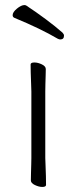

<svg xmlns="http://www.w3.org/2000/svg" viewBox="-20 -730 303 759"><path d="M233 -589Q233 -574 218 -574Q214 -574 208 -577Q174 -597 131.5 -617.5Q89 -638 38 -659Q30 -662 30 -670Q30 -682 47 -696Q64 -710 77 -710Q80 -710 84 -708Q122 -683 161 -654Q200 -625 227 -601Q233 -595 233 -589ZM104 -368Q104 -378 103 -399Q102 -420 101.5 -442Q101 -464 101 -475Q101 -483 116 -483Q130 -483 145.5 -475.5Q161 -468 161 -457Q161 -449 160.5 -432.5Q160 -416 159.5 -398Q159 -380 159 -368V-105Q159 -99 160 -78Q161 -57 161.5 -34Q162 -11 162 1Q162 9 147 9Q134 9 118 1.5Q102 -6 102 -17Q102 -25 102.5 -43.5Q103 -62 103.5 -80Q104 -98 104 -105Z"/></svg>

Font: Moon Stars Kai T HW Light
Style: Regular
Weight: 300
Designer: GuiWonder
Version: Version 1.101